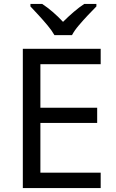

<svg xmlns="http://www.w3.org/2000/svg" viewBox="-20 -964 596 984"><path d="M496 0H97V-714H496V-635H187V-412H478V-334H187V-79H496ZM259 -784Q246 -807 224 -833.5Q202 -860 178 -886Q154 -912 136 -931V-944H196Q222 -927 250 -903Q278 -879 303 -852Q330 -879 358 -903Q386 -927 412 -944H474V-931Q455 -912 430.5 -886Q406 -860 383.5 -833.5Q361 -807 349 -784Z"/></svg>

Font: Noto Sans Old Sogdian
Style: Regular
Weight: 400
Designer: Monotype Design Team
Foundry: Monotype Imaging Inc.
Version: Version 2.002; ttfautohint (v1.8.4.7-5d5b)